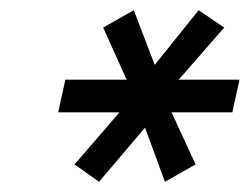

<svg xmlns="http://www.w3.org/2000/svg" viewBox="-20 -738 489 376"><path d="M174 -382 126 -416 214 -518H94L108 -582H228L182 -684L242 -718L283 -611L369 -718L419 -684L330 -582H449L435 -518H316L363 -416L303 -382L264 -488Z"/></svg>

Font: Geist Regular
Style: Italic
Weight: 400
Italic angle: -12°
Designer: Basement.studio, Andrés Briganti, Mateo Zaragoza
Foundry: Basement.studio, Vercel, Andrés Briganti, Guido Ferreyra, Mateo Zaragoza
Version: Version 1.500; ttfautohint (v1.8.4.7-5d5b)